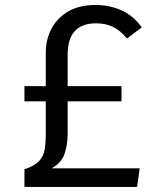

<svg xmlns="http://www.w3.org/2000/svg" viewBox="-20 -737 655 757"><path d="M355.4 -717.4Q410.8 -717.4 457.7 -696.9Q504.6 -676.4 539 -629.2L480.5 -585.1Q454.9 -616.9 425.4 -631Q395.9 -645.1 358.5 -645.1Q246.7 -645.1 246.7 -521V-397.4H459V-337.4H246.7V-210.3Q246.7 -168.2 235.1 -132.1Q223.6 -95.9 183.6 -73.3H530.8L520.5 0H76.4V-69.7Q116.9 -82.6 134.6 -102.6Q152.3 -122.6 156.4 -148.5Q160.5 -174.4 160.5 -206.2V-337.4H76.4V-397.4H160.5V-528.7Q160.5 -582.6 183.8 -625.4Q207.2 -668.2 250.8 -692.8Q294.4 -717.4 355.4 -717.4Z"/></svg>

Font: FiraCode Nerd Font
Style: Regular
Weight: 400
Designer: Carrois Corporate, Edenspiekermann AG, Nikita Prokopov
Foundry: Carrois Corporate, Edenspiekermann AG, Nikita Prokopov
Version: Version 6.002;Nerd Fonts 2.2.2